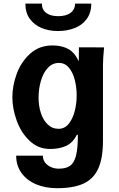

<svg xmlns="http://www.w3.org/2000/svg" viewBox="-20 -806 640 1033"><path d="M67 31.5H210.5Q210.5 52 222 67.8Q233.5 83.5 253.2 92.5Q273 101.5 296.5 101.5Q335 101.5 356.8 86.2Q378.5 71 388.8 32Q399 -7 399 -80.5L393.5 -81Q372.5 -38.5 336.5 -21.5Q300.5 -4.5 249.5 -4.5Q185.5 -4.5 139.2 -48.5Q93 -92.5 69.8 -157.2Q46.5 -222 46.5 -283Q46.5 -345 70.2 -409.5Q94 -474 142.8 -517.8Q191.5 -561.5 262.5 -561.5Q303.5 -561.5 335.5 -548.2Q367.5 -535 389 -503L394 -494Q397.5 -487.5 400.8 -481.8Q404 -476 404 -479L404.5 -551.5L540 -551Q534 -491 534 -454.5V-49Q534 44 509.2 99.8Q484.5 155.5 430.8 181Q377 206.5 286.5 206.5Q224 206.5 174.2 185.5Q124.5 164.5 95.8 124.8Q67 85 67 31.5ZM392.5 -292.5Q392.5 -335.5 382.5 -375.5Q372.5 -415.5 351 -441.5Q329.5 -467.5 297 -467.5Q261.5 -467.5 236.8 -440.2Q212 -413 199.8 -370Q187.5 -327 187.5 -279.5Q187.5 -236.5 199.8 -198.5Q212 -160.5 236.2 -136.8Q260.5 -113 295.5 -113Q328 -113 349.8 -140Q371.5 -167 382 -208.2Q392.5 -249.5 392.5 -292.5ZM116.5 -786.5H205.5Q205 -754.5 228.2 -736.8Q251.5 -719 293.5 -719Q335.5 -719 359.5 -736.8Q383.5 -754.5 384 -786.5H471Q471 -737 446.5 -703.8Q422 -670.5 381.2 -654.8Q340.5 -639 291.5 -639Q244 -639 204.2 -655.2Q164.5 -671.5 140.5 -704.5Q116.5 -737.5 116.5 -786.5Z"/></svg>

Font: JuliaMono ExtraBold
Style: Regular
Weight: 800
Monospace: yes
Designer: cormullion
Foundry: corm
Version: Version 0.055; ttfautohint (v1.8.4)